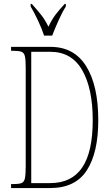

<svg xmlns="http://www.w3.org/2000/svg" viewBox="-20 -951 562 971"><path d="M36 0V-20H48Q75 -20 88.5 -25Q102 -30 106 -49.5Q110 -69 110 -110V-609Q110 -648 106 -666Q102 -684 89 -689Q76 -694 49 -694H36V-714H235Q355 -714 416 -616Q477 -518 477 -343Q477 -179 419 -89.5Q361 0 234 0ZM234 -25Q342 -25 395.5 -103.5Q449 -182 449 -343Q449 -504 395.5 -596.5Q342 -689 235 -689H138V-25ZM203 -771Q192 -805 172 -847.5Q152 -890 135 -918V-931H141Q168 -901 187.5 -876.5Q207 -852 225 -816Q242 -852 260.5 -876.5Q279 -901 307 -931H313V-918Q295 -890 276 -847.5Q257 -805 244 -771Z"/></svg>

Font: Noto Serif Ethiopic ExtraCondensed Thin
Style: Regular
Weight: 100
Width: 2
Designer: Monotype Design Team
Foundry: Monotype Imaging Inc.
Version: Version 2.102; ttfautohint (v1.8.4.7-5d5b)